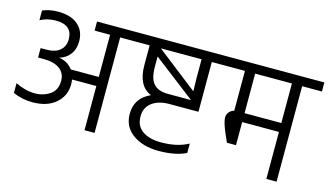

<svg xmlns="http://www.w3.org/2000/svg" viewBox="-77 -877 1925 1125"><g transform="rotate(15 885.5 -314.5)"><path d="M392 -634V-579H486V-323H316C296 -350.3 268 -366.7 232 -372C258 -378.7 279.3 -392.7 296 -414C312.7 -435.3 321 -462.7 321 -496C321 -536.7 306.8 -569.3 278.5 -594C250.2 -618.7 209.7 -631 157 -631C123.7 -631 92.7 -625 64 -613V-554C92 -569.3 123.7 -577 159 -577C225.7 -577 259 -548 259 -490C259 -462 249.5 -439.7 230.5 -423C211.5 -406.3 183.3 -398 146 -398H113V-341H146C188.7 -341 221.5 -332.5 244.5 -315.5C267.5 -298.5 279 -274.7 279 -244C279 -206 265.7 -178 239 -160C212.3 -142 182.3 -133 149 -133C111 -133 71.3 -143 30 -163V-104C66 -87.3 105.3 -79 148 -79C207.3 -79 254.3 -94 289 -124C323.7 -154 341 -193 341 -241C341 -247 340.3 -256 339 -268H486V0H547V-579H667V-634Z M794 -579H1041V-463C1041 -441.7 1041.7 -415.7 1043 -385ZM903 -332C863.7 -332 834.7 -342.3 816 -363C797.3 -383.7 788 -417.7 788 -465V-528L1043 -332ZM1202 -634H627V-579H726V-459C726 -375 753.7 -321.7 809 -299C747.7 -271.7 717 -226 717 -162C717 -109.3 737.7 -68.3 779 -39C820.3 -9.7 872.3 5 935 5C1003.7 5 1059.3 -5.7 1102 -27V-84C1057.3 -59.3 1002 -47 936 -47C889.3 -47 852 -56.7 824 -76C796 -95.3 782 -124.7 782 -164C782 -200 795.3 -227.8 822 -247.5C848.7 -267.2 883.3 -277 926 -277H1103V-579H1202Z M1162 -579H1304V-337C1292 -334.3 1282 -328.2 1274 -318.5C1266 -308.8 1262 -297.7 1262 -285C1262 -267 1271 -237 1289 -195L1311 -145H1366V-285H1589V0H1651V-579H1771V-634H1162ZM1589 -579V-339H1366V-579Z"/></g></svg>

Font: Hind Light
Style: Regular
Weight: 300
Designer: Manushi Parikh, Satya Rajpurohit
Foundry: Indian Type Foundry
Version: Version 1.201;PS 1.0;hotconv 1.0.78;makeotf.lib2.5.61930; tt